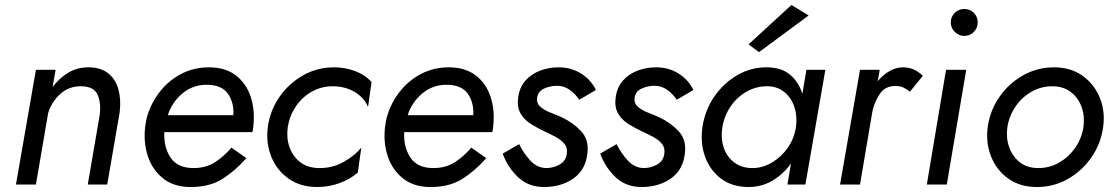

<svg xmlns="http://www.w3.org/2000/svg" viewBox="-20 -740 4458 770"><path d="M380 -280 332 0H410L460 -290Q466 -340 455 -381Q444 -422 414 -446Q384 -470 334 -470Q289 -470 253 -448Q217 -426 191 -391L203 -460H124L44 0H124L173 -286Q186 -330 221 -362.5Q256 -395 307 -394Q357 -393 371.5 -360Q386 -327 380 -280Z M653 -278Q670 -331 712.5 -366Q755 -401 812 -400Q870 -399 894.5 -363.5Q919 -328 916 -278ZM639 -210H992Q994 -216 994.5 -222Q995 -228 996 -234Q1003 -298 985.5 -351.5Q968 -405 926 -437.5Q884 -470 818 -470Q759 -470 709.5 -445Q660 -420 624.5 -376.5Q589 -333 572 -279Q568 -267 566 -255Q564 -243 562 -230Q555 -168 573 -113.5Q591 -59 633.5 -25Q676 9 740 10Q820 11 873 -23Q926 -57 968 -106L908 -148Q880 -114 843 -90Q806 -66 756 -66Q692 -66 664 -108Q636 -150 639 -210Z M1134 -230Q1141 -275 1166 -312.5Q1191 -350 1229.5 -372Q1268 -394 1314 -394Q1364 -394 1402 -371.5Q1440 -349 1456 -311L1470 -411Q1444 -440 1404 -455Q1364 -470 1320 -470Q1252 -470 1195 -437.5Q1138 -405 1100.5 -351Q1063 -297 1054 -230Q1046 -166 1068 -111.5Q1090 -57 1137.5 -23.5Q1185 10 1252 10Q1299 10 1341.5 -5.5Q1384 -21 1415 -48L1429 -148Q1402 -115 1357 -90Q1312 -65 1258 -66Q1213 -67 1183.5 -90Q1154 -113 1141 -150Q1128 -187 1134 -230Z M1615 -278Q1632 -331 1674.5 -366Q1717 -401 1774 -400Q1832 -399 1856.5 -363.5Q1881 -328 1878 -278ZM1601 -210H1954Q1956 -216 1956.5 -222Q1957 -228 1958 -234Q1965 -298 1947.5 -351.5Q1930 -405 1888 -437.5Q1846 -470 1780 -470Q1721 -470 1671.5 -445Q1622 -420 1586.5 -376.5Q1551 -333 1534 -279Q1530 -267 1528 -255Q1526 -243 1524 -230Q1517 -168 1535 -113.5Q1553 -59 1595.5 -25Q1638 9 1702 10Q1782 11 1835 -23Q1888 -57 1930 -106L1870 -148Q1842 -114 1805 -90Q1768 -66 1718 -66Q1654 -66 1626 -108Q1598 -150 1601 -210Z M2062 -162 1996 -124Q2016 -69 2057.5 -29.5Q2099 10 2162 10Q2231 10 2280 -24.5Q2329 -59 2336 -127Q2342 -181 2309.5 -215Q2277 -249 2232 -270Q2212 -279 2187.5 -288.5Q2163 -298 2147 -312Q2131 -326 2134 -348Q2138 -374 2162.5 -385Q2187 -396 2214 -396Q2242 -396 2265 -379.5Q2288 -363 2303 -340L2370 -379Q2350 -420 2310.5 -445Q2271 -470 2220 -470Q2181 -470 2145.5 -456.5Q2110 -443 2086.5 -416Q2063 -389 2058 -348Q2053 -309 2068.5 -283.5Q2084 -258 2111 -241.5Q2138 -225 2168 -211Q2190 -201 2211 -189.5Q2232 -178 2244.5 -162Q2257 -146 2253 -122Q2249 -94 2224 -80Q2199 -66 2170 -66Q2134 -67 2107 -96Q2080 -125 2062 -162Z M2453 -162 2387 -124Q2407 -69 2448.5 -29.5Q2490 10 2553 10Q2622 10 2671 -24.5Q2720 -59 2727 -127Q2733 -181 2700.5 -215Q2668 -249 2623 -270Q2603 -279 2578.5 -288.5Q2554 -298 2538 -312Q2522 -326 2525 -348Q2529 -374 2553.5 -385Q2578 -396 2605 -396Q2633 -396 2656 -379.5Q2679 -363 2694 -340L2761 -379Q2741 -420 2701.5 -445Q2662 -470 2611 -470Q2572 -470 2536.5 -456.5Q2501 -443 2477.5 -416Q2454 -389 2449 -348Q2444 -309 2459.5 -283.5Q2475 -258 2502 -241.5Q2529 -225 2559 -211Q2581 -201 2602 -189.5Q2623 -178 2635.5 -162Q2648 -146 2644 -122Q2640 -94 2615 -80Q2590 -66 2561 -66Q2525 -67 2498 -96Q2471 -125 2453 -162Z M2797 -230Q2788 -165 2808 -110.5Q2828 -56 2872.5 -23Q2917 10 2982 10Q3035 10 3078.5 -16Q3122 -42 3152 -84L3138 0H3210L3290 -460H3214L3198 -364Q3183 -411 3149 -440Q3115 -469 3058 -470Q2993 -471 2937.5 -439Q2882 -407 2844.5 -352.5Q2807 -298 2797 -230ZM2877 -230Q2885 -277 2911 -314.5Q2937 -352 2976 -373.5Q3015 -395 3060 -394Q3099 -393 3126.5 -370Q3154 -347 3166 -310.5Q3178 -274 3172 -230Q3165 -184 3139 -147Q3113 -110 3075.5 -88Q3038 -66 2998 -66Q2954 -66 2924.5 -88.5Q2895 -111 2882.5 -148Q2870 -185 2877 -230ZM3223 -678 3154 -720 2982 -562 3024 -531Z M3629 -372 3681 -436Q3663 -453 3644 -461.5Q3625 -470 3601 -470Q3573 -470 3546.5 -454.5Q3520 -439 3500 -414L3508 -460H3429L3349 0H3429L3479 -295Q3488 -334 3509.5 -365Q3531 -396 3573 -395Q3590 -395 3603 -389Q3616 -383 3629 -372Z M3793 -650Q3793 -628 3809 -612Q3825 -596 3847 -596Q3870 -596 3885.5 -612Q3901 -628 3901 -650Q3901 -673 3885.5 -688.5Q3870 -704 3847 -704Q3825 -704 3809 -688.5Q3793 -673 3793 -650ZM3774 -460 3697 0H3777L3855 -460Z M3941 -230Q3933 -166 3955 -111.5Q3977 -57 4024 -23.5Q4071 10 4138 10Q4206 10 4263 -22.5Q4320 -55 4357.5 -109.5Q4395 -164 4404 -230Q4413 -294 4390.5 -348.5Q4368 -403 4321 -436.5Q4274 -470 4207 -470Q4140 -470 4082.5 -437.5Q4025 -405 3987.5 -350.5Q3950 -296 3941 -230ZM4020 -230Q4027 -275 4052.5 -312.5Q4078 -350 4116.5 -372Q4155 -394 4200 -394Q4245 -394 4275 -370.5Q4305 -347 4318 -310Q4331 -273 4325 -230Q4318 -185 4292.5 -148Q4267 -111 4228.5 -88.5Q4190 -66 4144 -66Q4099 -66 4069.5 -89.5Q4040 -113 4027 -150.5Q4014 -188 4020 -230Z"/></svg>

Font: Jost* 400 Book Italic
Style: Italic
Weight: 400
Italic angle: -10°
Version: Version 3.200; ttfautohint (v0.97) -l 8 -r 50 -G 200 -x 14 -